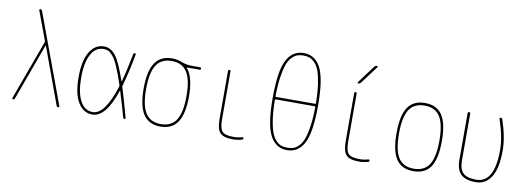

<svg xmlns="http://www.w3.org/2000/svg" viewBox="-60 -1115 4119 1499"><g transform="rotate(10 2000.0 -365.0)"><path d="M76.2 0Q72.3 0 69.8 -2.9Q67.4 -5.9 69.3 -9.8L242.2 -482.4Q243.2 -486.3 242.2 -491.2L157.2 -719.7Q155.3 -723.6 157.7 -727.1Q160.2 -730.5 164.1 -730.5Q174.8 -730.5 178.7 -719.7L441.4 -9.8Q442.4 -5.9 439.5 -2.9Q436.5 0 433.6 0Q422.9 0 419.9 -9.8L255.9 -457Q255.9 -458 253.9 -458Q252.9 -458 252.9 -457L89.8 -9.8Q85.9 0 76.2 0Z M705.1 -509.8Q640.6 -509.8 605.5 -443.8Q570.3 -377.9 570.3 -259.8Q570.3 -141.6 605.5 -75.7Q640.6 -9.8 705.1 -9.8Q801.8 -9.8 875 -242.2Q876 -248 875 -252.9Q846.7 -338.9 823.2 -392.6Q799.8 -446.3 779.3 -470.7Q758.8 -495.1 743.2 -502.4Q727.5 -509.8 705.1 -509.8ZM705.1 9.8Q635.7 9.8 592.8 -58.1Q549.8 -126 549.8 -259.8Q549.8 -391.6 592.3 -460.9Q634.8 -530.3 705.1 -530.3Q756.8 -530.3 795.9 -481.9Q835 -433.6 884.8 -286.1Q884.8 -285.2 886.2 -285.2Q887.7 -285.2 887.7 -286.1Q912.1 -371.1 938.5 -508.8Q940.4 -519.5 950.2 -519.5Q960 -519.5 958 -509.8Q931.6 -365.2 899.4 -252.9Q897.5 -248 899.4 -243.2Q924.8 -163.1 966.8 -8.8Q968.8 0 960 0Q950.2 0 947.3 -9.8Q928.7 -80.1 888.7 -209Q887.7 -210.9 885.7 -210.9Q812.5 9.8 705.1 9.8Z M1366.7 -449.7Q1328.1 -509.8 1245.1 -509.8Q1162.1 -509.8 1123.5 -449.7Q1085 -389.6 1085 -259.8Q1085 -129.9 1123.5 -69.8Q1162.1 -9.8 1245.1 -9.8Q1328.1 -9.8 1366.7 -69.8Q1405.3 -129.9 1405.3 -259.8Q1405.3 -389.6 1366.7 -449.7ZM1245.1 -530.3Q1284.2 -530.3 1323.2 -515.1Q1362.3 -500 1400.4 -500H1469.7Q1479.5 -500 1480 -490.2Q1480.5 -480.5 1469.7 -480.5H1370.1Q1369.1 -480.5 1369.1 -479Q1369.1 -477.5 1369.6 -477.5Q1370.1 -477.5 1370.1 -476.6Q1424.8 -411.1 1424.8 -259.8Q1424.8 -122.1 1380.9 -56.2Q1336.9 9.8 1245.1 9.8Q1153.3 9.8 1109.4 -56.2Q1065.4 -122.1 1065.4 -260.3Q1065.4 -398.4 1109.4 -464.4Q1153.3 -530.3 1245.1 -530.3Z M1820.3 9.8Q1745.1 9.8 1717.8 -20Q1690.4 -49.8 1690.4 -129.9V-509.8Q1690.4 -519.5 1700.2 -519.5Q1710 -519.5 1710 -509.8V-129.9Q1710 -57.6 1731.9 -33.7Q1753.9 -9.8 1820.3 -9.8Q1855.5 -9.8 1889.6 -19.5Q1893.6 -20.5 1897 -18.6Q1900.4 -16.6 1900.4 -12.7Q1900.4 -2.9 1890.6 0Q1854.5 9.8 1820.3 9.8Z M2094.7 -355.5Q2089.8 -355.5 2089.8 -349.6Q2090.8 -260.7 2100.6 -195.8Q2110.4 -130.9 2124.5 -93.8Q2138.7 -56.6 2160.6 -34.7Q2182.6 -12.7 2203.1 -6.3Q2223.6 0 2250 0Q2276.4 0 2296.9 -6.3Q2317.4 -12.7 2339.4 -34.7Q2361.3 -56.6 2375.5 -93.8Q2389.6 -130.9 2399.4 -195.8Q2409.2 -260.7 2410.2 -349.6Q2410.2 -354.5 2405.3 -355.5ZM2089.8 -379.9Q2089.8 -375 2094.7 -375H2405.3Q2410.2 -375 2410.2 -379.9Q2409.2 -468.8 2399.4 -533.7Q2389.6 -598.6 2375.5 -635.7Q2361.3 -672.9 2339.4 -694.8Q2317.4 -716.8 2296.9 -723.6Q2276.4 -730.5 2250 -730.5Q2223.6 -730.5 2203.1 -723.6Q2182.6 -716.8 2160.6 -694.8Q2138.7 -672.9 2124.5 -635.7Q2110.4 -598.6 2100.6 -533.7Q2090.8 -468.8 2089.8 -379.9ZM2384.8 -67.4Q2339.8 19.5 2250 19.5Q2160.2 19.5 2115.2 -67.4Q2070.3 -154.3 2070.3 -365.2Q2070.3 -576.2 2115.2 -663.1Q2160.2 -750 2250 -750Q2339.8 -750 2384.8 -663.1Q2429.7 -576.2 2429.7 -365.2Q2429.7 -154.3 2384.8 -67.4Z M2820.3 9.8Q2745.1 9.8 2717.8 -20Q2690.4 -49.8 2690.4 -129.9V-509.8Q2690.4 -519.5 2700.2 -519.5Q2710 -519.5 2710 -509.8V-129.9Q2710 -57.6 2731.9 -33.7Q2753.9 -9.8 2820.3 -9.8Q2855.5 -9.8 2889.6 -19.5Q2893.6 -20.5 2897 -18.6Q2900.4 -16.6 2900.4 -12.7Q2900.4 -2.9 2890.6 0Q2854.5 9.8 2820.3 9.8ZM2709 -589.8Q2705.1 -589.8 2703.6 -593.3Q2702.1 -596.7 2704.1 -599.6L2808.6 -740.2Q2816.4 -750 2829.1 -750Q2833 -750 2834.5 -746.6Q2835.9 -743.2 2834 -740.2L2728.5 -599.6Q2720.7 -589.8 2709 -589.8Z M3372.1 -450.2Q3334 -509.8 3250 -509.8Q3166 -509.8 3127.9 -450.2Q3089.8 -390.6 3089.8 -259.8Q3089.8 -128.9 3127.9 -69.3Q3166 -9.8 3250 -9.8Q3334 -9.8 3372.1 -69.3Q3410.2 -128.9 3410.2 -259.8Q3410.2 -390.6 3372.1 -450.2ZM3386.2 -55.2Q3342.8 9.8 3250 9.8Q3157.2 9.8 3113.8 -55.2Q3070.3 -120.1 3070.3 -260.3Q3070.3 -400.4 3113.8 -465.3Q3157.2 -530.3 3250 -530.3Q3342.8 -530.3 3386.2 -465.3Q3429.7 -400.4 3429.7 -260.3Q3429.7 -120.1 3386.2 -55.2Z M3745.1 9.8Q3665 9.8 3627.4 -25.9Q3589.8 -61.5 3589.8 -139.6V-509.8Q3589.8 -519.5 3600.1 -519.5Q3610.4 -519.5 3610.4 -509.8V-139.6Q3610.4 -69.3 3641.1 -39.6Q3671.9 -9.8 3745.1 -9.8Q3889.6 -9.8 3889.6 -269.5Q3889.6 -372.1 3842.8 -509.8Q3841.8 -513.7 3844.2 -516.6Q3846.7 -519.5 3850.6 -519.5Q3860.4 -519.5 3864.3 -510.7Q3910.2 -376 3910.2 -269.5Q3910.2 -128.9 3866.7 -59.6Q3823.2 9.8 3745.1 9.8Z"/></g></svg>

Font: Rounded Mgen+ 1mn thin
Style: Regular
Weight: 100
Designer: [Source Han Sans]
Ryoko NISHIZUKA  (kana & ideographs); Paul D. Hunt (Latin, Greek & Cyrillic); Wenlong ZHANG  (bopomofo
Version: Version 1.059.20150602